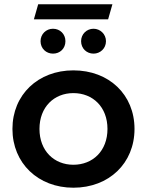

<svg xmlns="http://www.w3.org/2000/svg" viewBox="-20 -868 685 895"><path d="M158 -848 138 -778H484L504 -848ZM227 -618C260 -618 285 -642 285 -676C285 -709 260 -734 227 -734C195 -734 169 -709 169 -676C169 -642 195 -618 227 -618ZM416 -618C447 -618 474 -642 474 -676C474 -709 447 -734 416 -734C384 -734 358 -709 358 -676C358 -642 384 -618 416 -618ZM322 7C488 7 607 -107 607 -267C607 -427 488 -540 322 -540C158 -540 38 -427 38 -267C38 -107 158 7 322 7ZM322 -100C232 -100 164 -165 164 -267C164 -369 232 -434 322 -434C413 -434 481 -369 481 -267C481 -165 413 -100 322 -100Z"/></svg>

Font: Talent
Style: Bold
Weight: 600
Designer: Mike Powis
Version: Version 1.001;hotconv 1.0.109;makeotfexe 2.5.65596